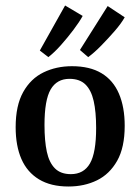

<svg xmlns="http://www.w3.org/2000/svg" viewBox="-20 -669 511 699"><path d="M330 -203Q330 -262 321 -301.5Q312 -341 291 -361.5Q270 -382 233 -382Q187 -382 164.5 -343.5Q142 -305 142 -214Q142 -156 150.5 -116.5Q159 -77 180 -56Q201 -35 238 -35Q285 -35 307.5 -74Q330 -113 330 -203ZM37 -206Q37 -285 64.5 -334Q92 -383 138.5 -405.5Q185 -428 242 -428Q307 -428 349.5 -402.5Q392 -377 413 -328Q434 -279 434 -211Q434 -132 406.5 -83.5Q379 -35 333 -12.5Q287 10 229 10Q165 10 122 -16Q79 -42 58 -90Q37 -138 37 -206ZM125 -485 217 -649 281 -611Q269 -589 247.5 -560.5Q226 -532 202 -505Q178 -478 156 -461ZM271 -487 372 -647 434 -606Q421 -583 397.5 -556Q374 -529 348.5 -503Q323 -477 301 -461Z"/></svg>

Font: Yrsa Medium
Style: Regular
Weight: 500
Designer: Anna Giedrys (Yrsa+Rasa design), David Brezina (Yrsa art-direction, Rasa art-direction, design)
Foundry: Rosetta Type Foundry
Version: Version 2.004